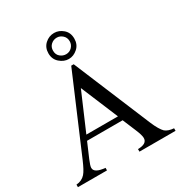

<svg xmlns="http://www.w3.org/2000/svg" viewBox="-213 -1095 1174 1246"><g transform="rotate(-30 373.5 -472.0)"><path d="M373.5 -749.5Q337.4 -749.5 306.6 -776.4Q275.9 -803.2 275.9 -847.2Q275.9 -890.6 305.2 -917.5Q334.5 -944.3 373.5 -944.3Q409.7 -944.3 439.7 -918.2Q469.7 -892.1 469.7 -847.2Q469.7 -803.2 439.7 -776.4Q409.7 -749.5 373.5 -749.5ZM373.5 -785.2Q399.4 -785.2 417.2 -803.5Q435.1 -821.8 435.1 -847.2Q435.1 -875 416 -892.1Q397 -909.2 373.5 -909.2Q348.1 -909.2 329.3 -892.1Q310.5 -875 310.5 -847.2Q310.5 -817.9 330.1 -801.5Q349.6 -785.2 373.5 -785.2ZM7.8 0V-19Q49.8 -22 75.2 -50.8Q85.9 -63 97.4 -84.5Q108.9 -106 122.1 -136.7L364.3 -704.6H382.8L621.6 -131.8Q636.2 -96.7 649.7 -74.2Q663.1 -51.8 674.3 -41Q696.8 -22 739.3 -19V0H468.8V-19Q537.6 -20 537.6 -63Q537.6 -84.5 517.6 -131.8L476.1 -231H209.5L162.1 -120.6Q145 -80.6 145 -64.5Q145 -26.4 225.6 -19V0ZM225.6 -268.1H462.4L345.7 -547.4Z"/></g></svg>

Font: Nuosu SIL
Style: Regular
Weight: 400
Designer: Peter Constable, Alex Kotlar, Peter Martin
Foundry: SIL International
Version: Version 2.300